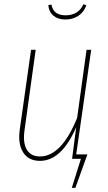

<svg xmlns="http://www.w3.org/2000/svg" viewBox="-20 -756 516 914"><path d="M291 -663.1Q255.9 -663.1 234.1 -681.6Q212.4 -700.2 210 -731.9L225.1 -733.9Q233.9 -683.1 292 -683.1Q353.5 -683.1 377 -735.8L391.1 -731Q379.9 -698.7 353.3 -680.9Q326.7 -663.1 291 -663.1ZM414.1 -519 342.8 -21H396L338.9 138.2H321.8L365.2 0H323.2L342.8 -150.9Q273.4 9.8 169.9 9.8Q116.2 9.8 90.3 -30.5Q64.5 -70.8 74.2 -140.1L127.9 -519H149.9L97.2 -140.1Q87.9 -77.1 107.2 -44.2Q126.5 -11.2 169.9 -11.2Q272.9 -11.2 347.2 -194.8L392.1 -519Z"/></svg>

Font: Fira Sans Compressed Thin
Style: Italic
Weight: 100
Width: 3
Italic angle: -8°
Designer: Carrois Corporate & Edenspiekermann AG
Foundry: Carrois Corporate GbR & Edenspiekermann AG
Version: Version 4.203;PS 004.203;hotconv 1.0.88;makeotf.lib2.5.64775